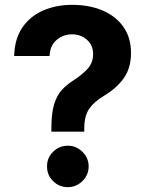

<svg xmlns="http://www.w3.org/2000/svg" viewBox="-20 -757 602 786"><path d="M190.3 -218V-230.1Q190.3 -292.3 201.3 -329.2Q212.4 -366.1 233.1 -388.7Q253.9 -411.2 283.7 -430Q316.4 -451 338.8 -475.7Q361.2 -500.4 361.2 -535.2Q361.2 -572.1 335.8 -594.3Q310.4 -616.5 274.5 -616.5Q239.7 -616.5 212.2 -593.8Q184.7 -571 182.9 -527.7H38Q39.8 -598.7 72.1 -645.2Q104.4 -691.8 157.7 -714.5Q210.9 -737.2 275.2 -737.2Q345.9 -737.2 400.2 -714Q454.5 -690.7 485.4 -646.7Q516.3 -602.6 516.3 -540.5Q516.3 -478 486.3 -436.4Q456.3 -394.9 406.6 -365.4Q364.7 -340.2 344.8 -311.1Q324.9 -282 324.9 -230.1V-218ZM257.8 9.2Q222.3 9.2 197.3 -15.6Q172.2 -40.5 172.6 -76Q172.2 -110.8 197.3 -135.7Q222.3 -160.5 257.8 -160.5Q291.9 -160.5 317.3 -135.7Q342.7 -110.8 343 -76Q342.7 -40.5 317.3 -15.6Q291.9 9.2 257.8 9.2Z"/></svg>

Font: Inter Zeller
Style: Bold
Weight: 700
Designer: Rasmus Andersson; Joe Bland
Foundry: zeller
Version: Version 3.015;git-dec3a8cb1